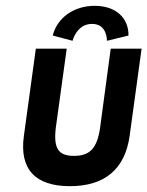

<svg xmlns="http://www.w3.org/2000/svg" viewBox="-20 -631 506 659"><path d="M229 -491C229 -491 243 -549 296 -549C349 -549 347 -491 347 -491L421 -509C422 -569 378 -611 305 -611C232 -611 176 -569 161 -509ZM466 -464H360L324 -196C314 -119 286 -96 234 -96C182 -96 162 -119 172 -196L209 -464H103L62 -165C46 -50 101 8 220 8C339 8 409 -50 425 -165Z"/></svg>

Font: Hussar Tani
Style: Kurs
Weight: 700
Foundry: Cannot Into Space Fonts
Version: Version 0.92